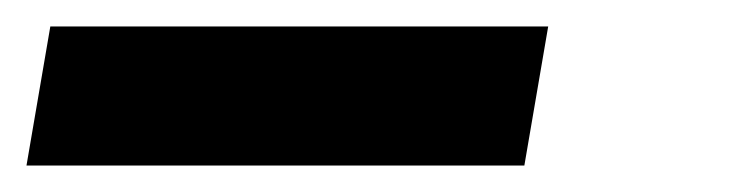

<svg xmlns="http://www.w3.org/2000/svg" viewBox="-32 -20 552 145"><path d="M364 105H-12L6 0H382Z"/></svg>

Font: Iosevka Curly Slab XBdObl
Style: Regular
Weight: 800
Italic angle: -9°
Monospace: yes
Designer: Belleve Invis
Foundry: Belleve Invis
Version: Version 11.1.0; ttfautohint (v1.8.3)